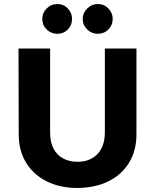

<svg xmlns="http://www.w3.org/2000/svg" viewBox="-20 -921 770 954"><path d="M229 -680H72L73 -254Q73 -173 109.5 -113Q146 -53 212 -20Q278 13 365 13Q454 12 519.5 -20.5Q585 -53 621.5 -113Q658 -173 658 -254V-680H501V-263Q501 -215 483.5 -182.5Q466 -150 435.5 -133.5Q405 -117 365 -117Q326 -117 295 -133Q264 -149 246.5 -181.5Q229 -214 229 -263ZM265 -753Q296 -753 317 -774.5Q338 -796 338 -827Q338 -857 317 -879Q296 -901 265 -901Q234 -901 212 -879Q190 -857 190 -827Q190 -796 212 -774.5Q234 -753 265 -753ZM465 -753Q497 -753 518.5 -774.5Q540 -796 540 -827Q540 -857 518.5 -879Q497 -901 465 -901Q436 -901 413.5 -879Q391 -857 391 -827Q391 -796 413.5 -774.5Q436 -753 465 -753Z"/></svg>

Font: Catamaran ExtraBold
Style: Regular
Weight: 800
Designer: Pria Ravichandran
Version: Version 2.000